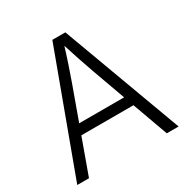

<svg xmlns="http://www.w3.org/2000/svg" viewBox="-166 -869 982 1011"><g transform="rotate(-30 325.5 -364.0)"><path d="M17.6 0 286.1 -727.5H365.2L633.8 0H562L389.2 -478Q374.5 -519 357.2 -570.6Q339.8 -622.1 316.4 -696.3H334Q311 -621.6 293.5 -569.8Q275.9 -518.1 261.7 -478L88.9 0ZM144 -215.8V-276.4H506.8V-215.8Z"/></g></svg>

Font: Inter 24pt Light
Style: Regular
Weight: 300
Designer: Rasmus Andersson
Foundry: rsms
Version: Version 4.001;git-66647c0bb